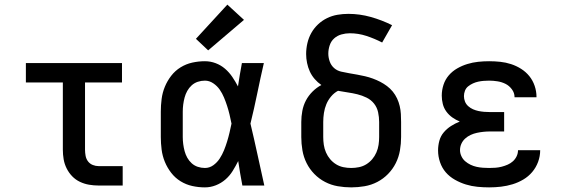

<svg xmlns="http://www.w3.org/2000/svg" viewBox="-20 -803 2440 831"><path d="M407 0Q386 0 365.5 -3.5Q345 -7 326 -16Q307 -25 292.5 -40Q278 -55 268.5 -74Q259 -93 255.5 -113.5Q252 -134 252 -155V-446H92V-530H508V-446H348V-155Q348 -142 350.5 -128.5Q353 -115 361 -104.5Q369 -94 381.5 -89Q394 -84 407 -84H511V0Z M867 8Q839 8 812 2Q785 -4 761.5 -18.5Q738 -33 721 -55Q704 -77 693.5 -102.5Q683 -128 679.5 -155.5Q676 -183 676 -210V-320Q676 -347 679.5 -374.5Q683 -402 693.5 -427.5Q704 -453 721 -475Q738 -497 761.5 -511.5Q785 -526 812 -532Q839 -538 867 -538Q891 -538 913.5 -529.5Q936 -521 954 -505.5Q972 -490 985.5 -470Q999 -450 1010 -429Q1014 -454 1018 -479.5Q1022 -505 1027 -530H1122Q1107 -465 1093.5 -399Q1080 -333 1064 -268Q1080 -201 1094.5 -134Q1109 -67 1124 0H1029Q1024 -26 1019.5 -52.5Q1015 -79 1011 -106Q1000 -84 987 -63Q974 -42 955.5 -26Q937 -10 914 -1Q891 8 867 8ZM867 -76Q887 -76 903.5 -88Q920 -100 931 -117Q942 -134 949.5 -152.5Q957 -171 963 -190.5Q969 -210 973.5 -229.5Q978 -249 982 -268Q978 -288 973.5 -307Q969 -326 963 -344.5Q957 -363 949.5 -381Q942 -399 931 -415Q920 -431 903 -442.5Q886 -454 867 -454Q851 -454 836 -449Q821 -444 809.5 -433.5Q798 -423 790.5 -409.5Q783 -396 779 -381Q775 -366 773 -350.5Q771 -335 771 -320V-210Q771 -195 773 -179.5Q775 -164 779 -149Q783 -134 790.5 -120.5Q798 -107 809.5 -96.5Q821 -86 836 -81Q851 -76 867 -76ZM881 -585 828 -635 964 -783 1036 -717Z M1500 8Q1471 8 1442 3Q1413 -2 1387 -15.5Q1361 -29 1340.5 -50Q1320 -71 1307 -97Q1294 -123 1289 -152Q1284 -181 1284 -210V-275Q1284 -299 1288.5 -323Q1293 -347 1304 -368Q1315 -389 1332.5 -406.5Q1350 -424 1371 -435Q1355 -446 1342 -461Q1329 -476 1321 -493.5Q1313 -511 1309 -530.5Q1305 -550 1305 -569Q1305 -593 1310.5 -616.5Q1316 -640 1327.5 -660.5Q1339 -681 1356.5 -697.5Q1374 -714 1395.5 -724.5Q1417 -735 1440.5 -739Q1464 -743 1488 -743Q1537 -743 1585 -729.5Q1633 -716 1677 -694L1634 -619Q1601 -636 1566 -647.5Q1531 -659 1494 -659Q1476 -659 1458 -654Q1440 -649 1426.5 -637Q1413 -625 1407 -607Q1401 -589 1401 -571Q1401 -554 1407 -537Q1413 -520 1426 -508.5Q1439 -497 1456.5 -493Q1474 -489 1491.5 -486Q1509 -483 1526 -480Q1543 -477 1560 -473Q1577 -469 1593.5 -463Q1610 -457 1625.5 -449Q1641 -441 1655 -430.5Q1669 -420 1680 -406.5Q1691 -393 1698.5 -377Q1706 -361 1710 -344Q1714 -327 1715 -309.5Q1716 -292 1716 -275V-210Q1716 -181 1711 -152Q1706 -123 1693 -97Q1680 -71 1659.5 -50Q1639 -29 1613 -15.5Q1587 -2 1558 3Q1529 8 1500 8ZM1500 -76Q1517 -76 1534 -79.5Q1551 -83 1565.5 -92Q1580 -101 1591 -114Q1602 -127 1609 -143Q1616 -159 1618.5 -176Q1621 -193 1621 -210V-275Q1621 -296 1616.5 -317Q1612 -338 1599 -354.5Q1586 -371 1566.5 -380.5Q1547 -390 1526.5 -395Q1506 -400 1485 -403Q1464 -406 1443 -410Q1426 -401 1413 -385.5Q1400 -370 1392.5 -352Q1385 -334 1382 -314Q1379 -294 1379 -275V-210Q1379 -193 1381.5 -176Q1384 -159 1391 -143Q1398 -127 1409 -114Q1420 -101 1434.5 -92Q1449 -83 1466 -79.5Q1483 -76 1500 -76Z M2097 8Q2072 8 2046.5 5.5Q2021 3 1996.5 -4.5Q1972 -12 1949 -25Q1926 -38 1909.5 -57Q1893 -76 1884.5 -101Q1876 -126 1876 -152Q1876 -173 1881.5 -193.5Q1887 -214 1900.5 -230Q1914 -246 1932 -257.5Q1950 -269 1970 -277Q1953 -284 1938 -294.5Q1923 -305 1912 -320Q1901 -335 1896.5 -353Q1892 -371 1892 -389Q1892 -413 1899.5 -436Q1907 -459 1922.5 -477Q1938 -495 1959 -507Q1980 -519 2003 -526Q2026 -533 2049.5 -535.5Q2073 -538 2097 -538Q2121 -538 2145 -535.5Q2169 -533 2192 -525.5Q2215 -518 2235.5 -505Q2256 -492 2271 -473.5Q2286 -455 2294 -431.5Q2302 -408 2302 -384Q2302 -384 2302 -383.5Q2302 -383 2302 -382H2207Q2207 -382 2207 -382.5Q2207 -383 2207 -383Q2207 -401 2195.5 -416.5Q2184 -432 2168 -440Q2152 -448 2133.5 -451Q2115 -454 2097 -454Q2085 -454 2073 -453Q2061 -452 2049.5 -449.5Q2038 -447 2027 -442Q2016 -437 2006.5 -429.5Q1997 -422 1992.5 -410.5Q1988 -399 1988 -387Q1988 -375 1992.5 -363.5Q1997 -352 2006.5 -343.5Q2016 -335 2027.5 -330Q2039 -325 2051 -322.5Q2063 -320 2075.5 -319Q2088 -318 2100 -318H2162V-234H2100Q2086 -234 2072 -232.5Q2058 -231 2044 -228Q2030 -225 2017 -219Q2004 -213 1993.5 -203.5Q1983 -194 1977 -181Q1971 -168 1971 -153Q1971 -140 1977 -127Q1983 -114 1993.5 -105Q2004 -96 2016.5 -90Q2029 -84 2042.5 -81Q2056 -78 2070 -77Q2084 -76 2097 -76Q2111 -76 2124.5 -77Q2138 -78 2151.5 -81.5Q2165 -85 2177.5 -90.5Q2190 -96 2200 -105Q2210 -114 2216 -126.5Q2222 -139 2222 -153H2318Q2318 -153 2318 -153Q2318 -153 2318 -153Q2318 -127 2309 -102.5Q2300 -78 2283.5 -58.5Q2267 -39 2245 -26Q2223 -13 2198.5 -5.5Q2174 2 2148.5 5Q2123 8 2097 8Z"/></svg>

Font: Iosevka Slab Medium Extended
Style: Regular
Weight: 500
Width: 7
Monospace: yes
Designer: Belleve Invis
Foundry: Belleve Invis
Version: Version 11.1.1; ttfautohint (v1.8.3)